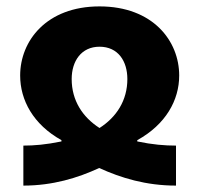

<svg xmlns="http://www.w3.org/2000/svg" viewBox="-20 -580 622 600"><path d="M53 0C145 0 223 -24 290 -55C358 -24 436 0 530 0V-125C495 -125 457 -128 409 -138V-142C498 -191 540 -267 540 -344C540 -452 458 -560 291 -560C125 -560 43 -452 43 -344C43 -267 84 -191 172 -142V-138C123 -128 87 -125 53 -125ZM291 -180C238 -214 204 -266 204 -333C204 -389 234 -434 291 -434C349 -434 378 -389 378 -333C378 -266 344 -214 291 -180Z"/></svg>

Font: Noto Sans Georgian SemiCondensed ExtraBold
Style: Regular
Weight: 800
Width: 4
Designer: Monotype Design Team, Akaki Razmadze
Foundry: Google LLC
Version: Version 2.005